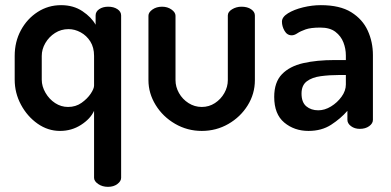

<svg xmlns="http://www.w3.org/2000/svg" viewBox="-20 -500 1518 745"><path d="M399 225Q377 225 361 214Q345 203 345 190V-70Q331 -39 294.5 -15.5Q258 8 213 8Q166 8 126 -20Q86 -48 61.5 -93.5Q37 -139 37 -191V-283Q37 -338 61 -382.5Q85 -427 126 -453.5Q167 -480 217 -480Q265 -480 300 -456.5Q335 -433 351 -404V-440Q351 -455 365 -464.5Q379 -474 400 -474Q421 -474 435.5 -464.5Q450 -455 450 -440V190Q450 203 435.5 214Q421 225 399 225ZM244 -85Q274 -85 296.5 -101Q319 -117 332 -136.5Q345 -156 345 -168V-283Q345 -316 330.5 -339Q316 -362 293 -374.5Q270 -387 246 -387Q217 -387 193.5 -372Q170 -357 156 -333Q142 -309 142 -283V-191Q142 -165 156.5 -140Q171 -115 194 -100Q217 -85 244 -85Z M763 8Q707 8 659.5 -19.5Q612 -47 584 -92.5Q556 -138 556 -189V-439Q556 -452 571.5 -463Q587 -474 609 -474Q630 -474 645.5 -463Q661 -452 661 -439V-189Q661 -163 674.5 -139Q688 -115 711.5 -100Q735 -85 763 -85Q791 -85 814 -100Q837 -115 850.5 -139Q864 -163 864 -189V-440Q864 -454 880.5 -464Q897 -474 917 -474Q940 -474 954.5 -464Q969 -454 969 -440V-189Q969 -136 941 -91Q913 -46 866 -19Q819 8 763 8Z M1177 8Q1122 8 1083 -24.5Q1044 -57 1044 -124Q1044 -181 1074 -212Q1104 -243 1156.5 -255Q1209 -267 1278 -267H1322V-285Q1322 -311 1312.5 -335.5Q1303 -360 1281.5 -376.5Q1260 -393 1223 -393Q1186 -393 1166 -386Q1146 -379 1134 -371Q1122 -363 1112 -363Q1094 -363 1084 -380.5Q1074 -398 1074 -416Q1074 -434 1097.5 -448.5Q1121 -463 1156 -471.5Q1191 -480 1225 -480Q1299 -480 1343 -452.5Q1387 -425 1407 -381Q1427 -337 1427 -286V-35Q1427 -21 1412.5 -10.5Q1398 0 1376 0Q1356 0 1342 -10.5Q1328 -21 1328 -35V-70Q1302 -40 1265 -16Q1228 8 1177 8ZM1215 -72Q1240 -72 1264.5 -87Q1289 -102 1305.5 -125Q1322 -148 1322 -172V-209H1297Q1259 -209 1225 -204.5Q1191 -200 1170.5 -184.5Q1150 -169 1150 -137Q1150 -103 1168.5 -87.5Q1187 -72 1215 -72Z"/></svg>

Font: Dosis SemiBold
Style: Regular
Weight: 600
Designer: EdgarTolentino, PabloImpallari, IginoMarini
Foundry: EdgarTolentino, PabloImpallari, IginoMarini
Version: Version 3.001; ttfautohint (v1.8.2)